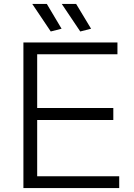

<svg xmlns="http://www.w3.org/2000/svg" viewBox="-20 -956 682 976"><path d="M99 -740H577V-680H169V-407H556V-346H169V-60H586V0H99ZM238 -796 144 -936H218L293 -810ZM388 -796 294 -936H367L443 -810Z"/></svg>

Font: Encode Sans Wide
Style: Light
Weight: 300
Designer: Pablo Impallari, Andres Torresi
Foundry: Pablo Impallari, Andres Torresi
Version: Version 1.000; ttfautohint (v1.00) -l 8 -r 50 -G 200 -x 14 -